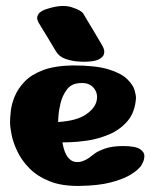

<svg xmlns="http://www.w3.org/2000/svg" viewBox="-20 -611 522 631"><path d="M254 -408Q254 -408 236 -409Q218 -410 196.5 -417Q175 -424 164 -442Q153 -461 139.5 -483Q126 -505 116 -521.5Q106 -538 106 -538Q106 -538 103 -546Q100 -554 106.5 -565Q113 -576 142 -584Q186 -597 216.5 -587Q247 -577 254 -566Q257 -560 267.5 -543Q278 -526 289.5 -506.5Q301 -487 309.5 -472.5Q318 -458 318 -458Q318 -458 321 -450.5Q324 -443 321.5 -433Q319 -423 304 -415.5Q289 -408 254 -408ZM427 -290Q424 -242 399 -213Q374 -184 338 -169Q302 -154 267 -149Q232 -144 208.5 -143.5Q185 -143 185 -143Q191 -110 202 -95.5Q213 -81 226.5 -79Q240 -77 252 -81.5Q264 -86 271.5 -91.5Q279 -97 279 -97Q279 -97 290 -105.5Q301 -114 324.5 -122.5Q348 -131 384 -131Q425 -131 440 -121Q455 -111 454.5 -98Q454 -85 448.5 -75Q443 -65 443 -65Q443 -65 434 -55.5Q425 -46 403 -33.5Q381 -21 342 -11Q303 -1 242 0Q183 1 142.5 -15.5Q102 -32 76.5 -58Q51 -84 37 -113.5Q23 -143 18 -168.5Q13 -194 13 -209Q13 -223 15.5 -246Q18 -269 28.5 -294.5Q39 -320 61 -343Q83 -366 121.5 -380.5Q160 -395 220 -396Q295 -396 337 -383Q379 -370 398.5 -350.5Q418 -331 422.5 -314Q427 -297 427 -290ZM171 -210Q232 -214 262 -234.5Q292 -255 297.5 -279.5Q303 -304 288 -322Q273 -340 244 -338Q215 -337 200 -317Q185 -297 179 -272Q173 -247 172 -228.5Q171 -210 171 -210Z"/></svg>

Font: Nerko One
Style: Regular
Weight: 400
Designer: Nermin Kahrimanovic
Foundry: Nermin Kahrimanovic
Version: Version 1.101